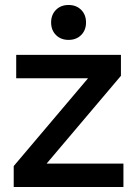

<svg xmlns="http://www.w3.org/2000/svg" viewBox="-20 -750 550 770"><path d="M35 0V-84L333 -436H45V-530H465V-446L167 -94H475V0ZM255 -590Q224 -590 204.5 -609.5Q185 -629 185 -660Q185 -691 204.5 -710.5Q224 -730 255 -730Q286 -730 305.5 -710.5Q325 -691 325 -660Q325 -629 305.5 -609.5Q286 -590 255 -590Z"/></svg>

Font: Golos Text Medium
Style: Regular
Weight: 500
Designer: A.Korolkova, Vitaly Kuzmin
Foundry: ParaType Ltd
Version: Version 2.004